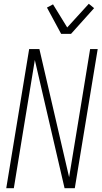

<svg xmlns="http://www.w3.org/2000/svg" viewBox="-20 -994 540 1014"><path d="M13 0 134 -735H188L345 -58Q361 -154 376.5 -249.5Q392 -345 408 -441L456 -735H496L375 0H321L164 -677Q148 -581 132.5 -485.5Q117 -390 101 -294L53 0ZM303 -815 228 -954 260 -971 335 -849 449 -974 477 -951 355 -815Z"/></svg>

Font: Iosevka Extralight Oblique
Style: Regular
Weight: 200
Italic angle: -9°
Monospace: yes
Designer: Belleve Invis
Foundry: Belleve Invis
Version: Version 32.5.0; ttfautohint (v1.8.4)